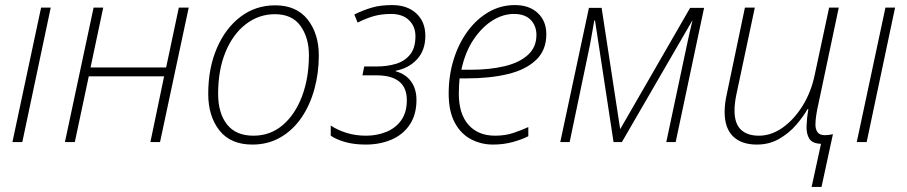

<svg xmlns="http://www.w3.org/2000/svg" viewBox="-20 -560 3576 757"><path d="M29 0 142 -530H180L68 0Z M236 0 349 -530H387L337 -294H635L685 -530H724L611 0H573L627 -259H330L275 0Z M975 10Q889 10 845 -46Q801 -102 801 -190Q801 -291 835 -370Q869 -449 928.5 -494Q988 -539 1065 -539Q1149 -539 1193 -483Q1237 -427 1237 -341Q1237 -272 1219.5 -208.5Q1202 -145 1168.5 -96Q1135 -47 1086 -18.5Q1037 10 975 10ZM979 -25Q1046 -25 1095 -67Q1144 -109 1171 -181Q1198 -253 1198 -343Q1198 -411 1165 -457.5Q1132 -504 1064 -504Q1000 -504 949 -464.5Q898 -425 869 -354.5Q840 -284 840 -190Q840 -114 875 -69.5Q910 -25 979 -25Z M1422 10Q1376 10 1341 0Q1306 -10 1284 -25V-65Q1311 -47 1346.5 -36Q1382 -25 1423 -25Q1466 -25 1503 -40Q1540 -55 1562 -86Q1584 -117 1584 -165Q1584 -263 1464 -263H1409L1416 -298H1467Q1507 -298 1541.5 -308.5Q1576 -319 1597 -345Q1618 -371 1618 -417Q1618 -456 1592.5 -480.5Q1567 -505 1522 -505Q1484 -505 1454 -496.5Q1424 -488 1390 -471L1377 -503Q1412 -520 1446 -530Q1480 -540 1526 -540Q1586 -540 1621.5 -507Q1657 -474 1657 -419Q1657 -362 1624.5 -326.5Q1592 -291 1540 -281V-279Q1580 -268 1601 -238.5Q1622 -209 1622 -166Q1622 -108 1595.5 -68.5Q1569 -29 1523.5 -9.5Q1478 10 1422 10Z M1924 10Q1877 10 1837 -11Q1797 -32 1773 -76.5Q1749 -121 1749 -191Q1749 -262 1768.5 -325Q1788 -388 1823.5 -436.5Q1859 -485 1906.5 -512.5Q1954 -540 2010 -540Q2067 -540 2100.5 -508.5Q2134 -477 2134 -425Q2134 -362 2093.5 -323.5Q2053 -285 1982.5 -268Q1912 -251 1821 -251H1792Q1791 -240 1790 -224Q1789 -208 1789 -191Q1789 -111 1827 -68Q1865 -25 1932 -25Q1972 -25 2004.5 -36Q2037 -47 2063 -59V-23Q2038 -10 2001.5 0Q1965 10 1924 10ZM1799 -285H1836Q1911 -285 1969.5 -299Q2028 -313 2061.5 -343.5Q2095 -374 2095 -422Q2095 -458 2072.5 -481.5Q2050 -505 2006 -505Q1963 -505 1921.5 -479Q1880 -453 1847 -404Q1814 -355 1799 -285Z M2189 0 2302 -529H2352L2425 -52H2426L2701 -529H2756L2644 0H2607L2689 -386Q2694 -410 2699 -432Q2704 -454 2710 -478H2709L2432 0H2399L2326 -479H2323Q2319 -456 2315 -433Q2311 -410 2306 -383L2226 0Z M3180 177 3217 7Q3183 6 3171 -13Q3159 -32 3160 -63Q3161 -94 3167 -130H3164Q3147 -100 3119 -67.5Q3091 -35 3052 -12.5Q3013 10 2964 10Q2903 10 2870 -22.5Q2837 -55 2837 -119Q2837 -152 2846 -191L2917 -530H2956L2883 -186Q2876 -152 2876 -124Q2876 -73 2901 -49Q2926 -25 2972 -25Q3021 -25 3066 -57Q3111 -89 3144.5 -143Q3178 -197 3192 -264L3249 -530H3287L3208 -156Q3195 -100 3195 -69Q3195 -50 3203.5 -38.5Q3212 -27 3233 -27Q3248 -27 3264 -31L3219 177Z M3358 0 3471 -530H3509L3397 0Z"/></svg>

Font: Noto Sans Disp ExtLt
Style: Italic
Weight: 200
Italic angle: -12°
Designer: Monotype Design Team
Foundry: Monotype Imaging Inc.
Version: Version 2.000;GOOG;noto-source:20170915:90ef993387c0